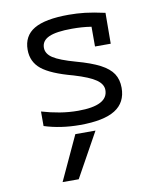

<svg xmlns="http://www.w3.org/2000/svg" viewBox="-88 -599 776 938"><g transform="rotate(-10 300.0 -130.0)"><path d="M279 10Q183 10 102 -16V-88Q146 -75 191 -67.5Q236 -60 282 -60Q430 -60 430 -137Q430 -166 398 -188.5Q366 -211 289 -234Q180 -263 135 -299.5Q90 -336 90 -396Q90 -465 145 -497.5Q200 -530 317 -530Q358 -530 397.5 -525.5Q437 -521 496 -508L495 -355H417V-453Q391 -457 368.5 -458.5Q346 -460 321 -460Q243 -460 206.5 -443.5Q170 -427 170 -392Q170 -362 202 -341Q234 -320 313 -298Q386 -278 429 -255.5Q472 -233 491 -204Q510 -175 510 -134Q510 -61 453.5 -25.5Q397 10 279 10ZM226 270 348 50H248L146 270Z"/></g></svg>

Font: M PLUS Code Latin 60
Style: Regular
Weight: 400
Width: 7
Monospace: yes
Designer: Coji Morishita
Foundry: UNDERFOREST DESIGN
Version: Version 1.005; ttfautohint (v1.8.3)